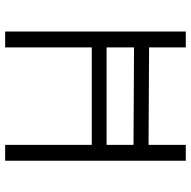

<svg xmlns="http://www.w3.org/2000/svg" viewBox="-18 -706 724 727"><g transform="rotate(90 343.5 -342.0)"><path d="M528 -684H588V0H528V-328H159V0H99V-684H159V-545L528 -543ZM159 -384H528V-486L159 -488Z"/></g></svg>

Font: Bellota Text
Style: Regular
Weight: 400
Designer: Kemie Guaida
Foundry: Kemie Guaida
Version: Version 4.001